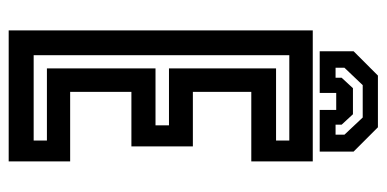

<svg xmlns="http://www.w3.org/2000/svg" viewBox="-244 -646 890 442"><g transform="rotate(90 201.0 -425.0)"><path d="M50 0V-700H351.5V-558.5H191.5V-424H317V-282.5H191.5V-141.5H351.5V0ZM107 -57.5H303.5V-88H137.5V-338H268.5V-369H137.5V-615.5H303.5V-646H107ZM273 -850 329 -794V-716H233V-754H194V-716H98V-794L154 -850ZM250.5 -815H176L136 -773V-752.5H159V-766.5L183 -792.5H243L267 -766.5V-752.5H290V-773Z"/></g></svg>

Font: Tourney Condensed SemiBold
Style: Regular
Weight: 600
Width: 3
Designer: Tyler Finck
Foundry: Etcetera Type Co
Version: Version 1.010; ttfautohint (v1.8.3)